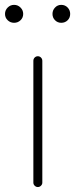

<svg xmlns="http://www.w3.org/2000/svg" viewBox="-29 -754 303 774"><path d="M105.5 -17.6V-508.8Q105.5 -516.6 110.8 -522Q116.2 -527.3 123.5 -527.3Q130.9 -527.3 136.2 -522Q141.6 -516.6 141.6 -508.8V-17.6Q141.6 -10.7 136.2 -5.4Q130.9 0 123.5 0Q116.2 0 110.8 -5.4Q105.5 -10.7 105.5 -17.6ZM53.7 -672.4Q43 -662.1 27.8 -662.1Q12.7 -662.1 2 -672.4Q-8.8 -682.6 -8.8 -697.8Q-8.8 -712.9 2 -723.6Q12.7 -734.4 27.8 -734.4Q43 -734.4 53.7 -723.6Q64.5 -712.9 64.5 -697.8Q64.5 -682.6 53.7 -672.4ZM217.8 -662.1Q203.1 -662.1 192.9 -672.4Q182.6 -682.6 182.6 -697.8Q182.6 -712.9 192.9 -723.6Q203.1 -734.4 217.8 -734.4Q233.4 -734.4 243.7 -723.6Q253.9 -712.9 253.9 -697.8Q253.9 -682.6 243.7 -672.4Q233.4 -662.1 217.8 -662.1Z"/></svg>

Font: Gen Jyuu Gothic ExtraLight
Style: Regular
Weight: 100
Designer: [Source Han Sans]
Ryoko NISHIZUKA  (kana & ideographs); Paul D. Hunt (Latin, Greek & Cyrillic); Wenlong ZHANG  (bopomofo
Version: Version 1.002.20150607